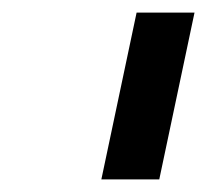

<svg xmlns="http://www.w3.org/2000/svg" viewBox="-20 -765 329 305"><path d="M141 -480H233L289 -745H197Z"/></svg>

Font: Plus Jakarta Text
Style: Italic
Weight: 400
Italic angle: -12°
Designer: Gumpita Rahayu
Foundry: Tokotype Studio
Version: Version 1.000;hotconv 1.0.109;makeotfexe 2.5.65596